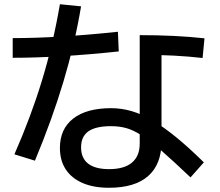

<svg xmlns="http://www.w3.org/2000/svg" viewBox="-20 -834 1040 907"><path d="M495 53Q422 53 370 30.5Q318 8 290.5 -34Q263 -76 263 -135Q263 -225 326 -274Q389 -323 505 -323Q554 -323 602 -309Q650 -295 701.5 -264.5Q753 -234 812.5 -185.5Q872 -137 943 -67L880 4Q799 -73 744 -121Q689 -169 649 -194.5Q609 -220 576 -229Q543 -238 505 -238Q432 -238 397.5 -213.5Q363 -189 363 -138Q363 -87 396.5 -61Q430 -35 495 -35Q567 -35 603.5 -66Q640 -97 640 -155V-668Q810 -668 946 -653L937 -560Q808 -575 651 -575L743 -641V-165Q743 -58 680 -2.5Q617 53 495 53ZM48 -105Q126 -282 178.5 -454.5Q231 -627 263 -814L363 -804Q334 -630 280 -449.5Q226 -269 145 -75ZM40 -654Q255 -654 537 -684L541 -591Q256 -561 40 -561Z"/></svg>

Font: M PLUS 2 Medium
Style: Regular
Weight: 500
Designer: Coji Morishita
Foundry: UNDERFOREST DESIGN
Version: Version 1.001